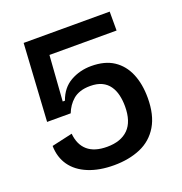

<svg xmlns="http://www.w3.org/2000/svg" viewBox="-123 -767 839 887"><g transform="rotate(-20 296.5 -323.0)"><path d="M289 14Q217 14 163.5 -8Q110 -30 81.5 -70.5Q53 -111 52 -167L154 -190Q159 -135 192.5 -106Q226 -77 288 -77Q356 -77 392.5 -113.5Q429 -150 429 -225Q429 -254 423 -280Q417 -306 403 -326Q389 -346 366 -357Q343 -368 309 -368Q281 -368 260 -361Q239 -354 224.5 -341.5Q210 -329 199.5 -313.5Q189 -298 182 -280H66L89 -660H512V-567H182L166 -344H177Q197 -401 243 -427Q289 -453 345 -453Q412 -453 455 -424.5Q498 -396 519.5 -345Q541 -294 541 -226Q541 -142 509 -88.5Q477 -35 420 -10.5Q363 14 289 14Z"/></g></svg>

Font: Bricolage Grotesque 24pt Medium
Style: Regular
Weight: 500
Designer: Mathieu Triay
Foundry: Atelier Triay
Version: Version 1.001;gftools[0.9.33.dev8+g029e19f]